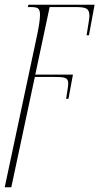

<svg xmlns="http://www.w3.org/2000/svg" viewBox="-47 -556 422 816"><path d="M111 -408 -27 240H1L101 -229H180C229 -229 243 -227 243 -200C243 -190 239 -170 234 -136H244L263 -239H103L164 -526H272C316 -526 333 -522 333 -489C333 -479 330 -463 321 -406H331L355 -536H74L71 -526H79C111 -526 123 -524 123 -494C123 -471 119 -449 111 -408Z"/></svg>

Font: Noto Serif Display Condensed Thin
Style: Italic
Weight: 100
Width: 3
Italic angle: -12°
Designer: Monotype Design Team
Foundry: Monotype Imaging Inc.
Version: Version 2.009